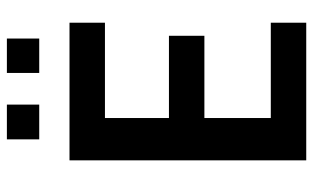

<svg xmlns="http://www.w3.org/2000/svg" viewBox="-196 -714 910 558"><g transform="rotate(-90 259.0 -435.0)"><path d="M72 0V-688H472V-585H195V-399H434V-296H195V-103H472V0ZM133 -776V-870H234V-776ZM326 -776V-870H426V-776Z"/></g></svg>

Font: Saira SemiCondensed SemiBold
Style: Regular
Weight: 600
Width: 4
Designer: Hector Gatti with collaboration of the Omnibus-Type team
Foundry: Omnibus-Type
Version: Version 1.101